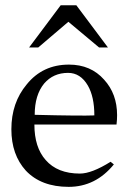

<svg xmlns="http://www.w3.org/2000/svg" viewBox="-20 -714 510 743"><path d="M397.7 -530.3H363.4L244.6 -629.7L128 -530.3H92.6L214.9 -693.7H275.4ZM430.9 -232H113.1Q113.1 -144 156.6 -94.9Q202.3 -42.3 289.1 -42.3Q334.9 -42.3 408 -88L420.6 -77.7Q349.7 9.1 245.7 9.1Q139.4 9.1 80 -53.7Q24 -115.4 24 -213.7Q24 -316.6 83.4 -387.4Q145.1 -464 246.9 -464Q331.4 -464 382.9 -405.7Q433.1 -350.9 433.1 -268.6Q433.1 -259.4 432.6 -250.9Q432 -242.3 430.9 -232ZM345.1 -267.4Q345.1 -339.4 320 -382.9Q291.4 -432 243.4 -432Q186.3 -432 150.9 -390.9Q114.3 -346.3 114.3 -269.7Q204.6 -267.4 262.3 -266.9Q320 -266.3 345.1 -267.4Z"/></svg>

Font: t
Style: Regular
Weight: 400
Designer: Takis Katsoulidis and George D. Matthiopoulos
Foundry: Takis Katsoulidis and George D. Matthiopoulos
Version: Version 1.0 ; ttfautohint (v1.8.1)